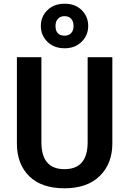

<svg xmlns="http://www.w3.org/2000/svg" viewBox="-20 -999 696 1034"><path d="M455 -859Q455 -809 419.5 -774Q384 -739 328 -739Q271 -739 235.5 -774Q200 -809 200 -859Q200 -910 235.5 -944.5Q271 -979 328 -979Q385 -979 420 -944.5Q455 -910 455 -859ZM328 -912Q305 -912 292 -898Q279 -884 279 -859Q279 -807 328 -807Q350 -807 363 -820.5Q376 -834 376 -859Q376 -884 363 -898Q350 -912 328 -912ZM585 -691V-226Q585 -118 517.5 -51.5Q450 15 327 15Q203 15 137 -50.5Q71 -116 71 -226V-691H203V-233Q203 -88 327 -88Q452 -88 452 -233V-691Z"/></svg>

Font: FiraGO Medium
Style: Regular
Weight: 500
Designer: bBox Type
Foundry: bBox Type GmbH
Version: Version 1.001;PS 001.001;hotconv 1.0.88;makeotf.lib2.5.64775